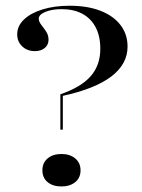

<svg xmlns="http://www.w3.org/2000/svg" viewBox="-20 -651 506 682"><path d="M194.4 -190.3V-316.1Q267.7 -341.1 302 -380.2Q336.3 -419.4 336.3 -477.4Q336.3 -522.6 319.8 -554Q303.2 -585.5 272.6 -602Q241.9 -618.5 198.4 -618.5Q165.3 -618.5 141.5 -608.9Q117.7 -599.2 117.7 -584.7Q117.7 -574.2 126.6 -562.9Q135.5 -551.6 144 -538.7Q152.4 -525.8 152.4 -509.7Q152.4 -491.9 139.1 -480.6Q125.8 -469.4 104 -469.4Q76.6 -469.4 58.9 -486.3Q41.1 -503.2 41.1 -529Q41.1 -558.9 65.3 -581.9Q89.5 -604.8 131.5 -617.7Q173.4 -630.6 227.4 -630.6Q290.3 -630.6 336.3 -612.9Q382.3 -595.2 407.7 -562.5Q433.1 -529.8 433.1 -485.5Q433.1 -423.4 375.4 -379.4Q317.7 -335.5 203.2 -310.5V-190.3ZM198.4 11.3Q167.7 11.3 149.2 -4Q130.6 -19.4 130.6 -46Q130.6 -72.6 149.2 -88.3Q167.7 -104 198.4 -104Q228.2 -104 247.2 -88.3Q266.1 -72.6 266.1 -46Q266.1 -19.4 247.2 -4Q228.2 11.3 198.4 11.3Z"/></svg>

Font: Playfair 144pt SemiExpanded SemiBold
Style: Regular
Weight: 600
Width: 6
Designer: Claus Eggers Sørensen
Foundry: Claus Eggers Sørensen
Version: Version 2.203